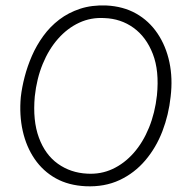

<svg xmlns="http://www.w3.org/2000/svg" viewBox="-20 -677 668 701"><path d="M293 3Q230 0 183.5 -26Q137 -52 106.5 -96.5Q76 -141 63 -199Q50 -257 56 -323Q60 -358 70 -396.5Q80 -435 96.5 -473Q113 -511 138 -545.5Q163 -580 196.5 -605.5Q230 -631 272.5 -645Q315 -659 368 -657Q430 -654 477 -627.5Q524 -601 555 -555Q586 -509 598.5 -450Q611 -391 603 -324Q596 -258 573 -198Q550 -138 510.5 -91.5Q471 -45 416.5 -19.5Q362 6 293 3ZM298 -43Q348 -40 391 -60Q434 -80 468 -118.5Q502 -157 524 -211Q546 -265 553 -329Q562 -418 538 -480Q514 -542 467.5 -575.5Q421 -609 361 -611Q312 -614 269 -594Q226 -574 192 -535.5Q158 -497 136 -443.5Q114 -390 107 -325Q99 -237 122 -174.5Q145 -112 191.5 -79Q238 -46 298 -43Z"/></svg>

Font: Josefin Sans Thin Light
Style: Italic
Weight: 300
Italic angle: -7°
Version: Version 2.000